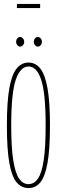

<svg xmlns="http://www.w3.org/2000/svg" viewBox="-20 -945 290 976"><path d="M125 11Q89 11 64.5 -18Q40 -47 27.5 -116.5Q15 -186 15 -308Q15 -427 27.5 -496.5Q40 -566 64.5 -596.5Q89 -627 125 -627Q161 -627 185 -596.5Q209 -566 221.5 -496.5Q234 -427 234 -308Q234 -186 221.5 -116.5Q209 -47 185 -18Q161 11 125 11ZM125 -9Q153 -9 172.5 -36.5Q192 -64 202 -129.5Q212 -195 212 -308Q212 -471 189.5 -539Q167 -607 125 -607Q83 -607 60 -539Q37 -471 37 -308Q37 -195 47.5 -129.5Q58 -64 77.5 -36.5Q97 -9 125 -9ZM82 -708Q75 -708 68.5 -715Q62 -722 62 -732Q62 -743 68 -750Q74 -757 82 -757Q90 -757 96.5 -750Q103 -743 103 -732Q103 -722 96.5 -715Q90 -708 82 -708ZM172 -708Q165 -708 158.5 -715Q152 -722 152 -732Q152 -743 158 -750Q164 -757 172 -757Q180 -757 186.5 -750Q193 -743 193 -732Q193 -722 186.5 -715Q180 -708 172 -708ZM66 -904V-925H184V-904Z"/></svg>

Font: Inconsolata UltraCondensed ExtraLight
Style: Regular
Weight: 200
Width: 1
Monospace: yes
Designer: Raph Levien, Cyreal, Brenton Simpson
Foundry: Raph Levien, Cyreal, Google
Version: Version 3.100; ttfautohint (v1.8.4.7-5d5b)